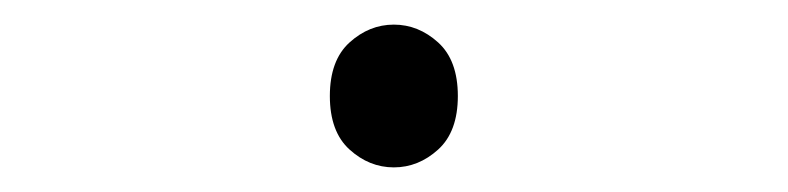

<svg xmlns="http://www.w3.org/2000/svg" viewBox="-20 -514 640 156"><path d="M300 -378Q280 -378 264 -392.5Q248 -407 248 -436Q248 -465 264 -479.5Q280 -494 300 -494Q320 -494 336 -479.5Q352 -465 352 -436Q352 -407 336 -392.5Q320 -378 300 -378Z"/></svg>

Font: Source Code Pro ExtraLight
Style: Regular
Weight: 200
Monospace: yes
Designer: Paul D. Hunt, Teo Tuominen
Foundry: Adobe Systems Incorporated
Version: Version 2.030;PS 1.000;hotconv 16.6.51;makeotf.lib2.5.65220